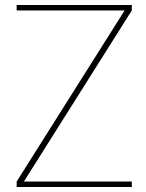

<svg xmlns="http://www.w3.org/2000/svg" viewBox="-20 -752 589 772"><path d="M47 0V-22L481 -710H47V-732H510V-710L76 -22H510V0Z"/></svg>

Font: Exo Thin Thin
Style: Regular
Weight: 250
Version: Version 2.000